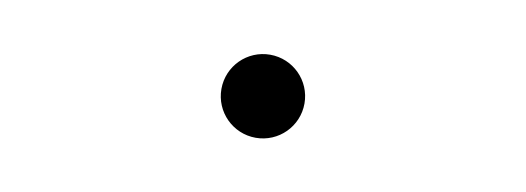

<svg xmlns="http://www.w3.org/2000/svg" viewBox="-30 -574 1061 387"><g transform="rotate(10 500.0 -380.0)"><path d="M500 -465C453 -465 415 -427 415 -380C415 -333 453 -295 500 -295C547 -295 585 -333 585 -380C585 -427 547 -465 500 -465Z"/></g></svg>

Font: Harano Aji Gothic KR ExtraLight
Style: Regular
Weight: 250
Foundry: Masamichi Hosoda
Version: HaranoAjiGothicKR-ExtraLight version 20220220;ttx 4.29.1